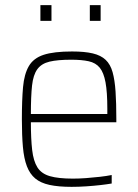

<svg xmlns="http://www.w3.org/2000/svg" viewBox="-20 -718 536 746"><path d="M258 8Q207 8 172.5 0.5Q138 -7 117 -24.5Q96 -42 84.5 -72Q73 -102 69 -147Q65 -192 65 -254Q65 -329 69.5 -379.5Q74 -430 92 -461Q110 -492 149.5 -505Q189 -518 260 -518Q309 -518 340.5 -510.5Q372 -503 390.5 -485.5Q409 -468 417.5 -437.5Q426 -407 429 -362Q432 -317 432 -256V-243H100Q100 -178 105 -135Q110 -92 125.5 -67.5Q141 -43 174 -33.5Q207 -24 263 -24Q287 -24 314.5 -26Q342 -28 368 -31Q394 -34 414 -38V-5Q397 -2 371 1Q345 4 315.5 6Q286 8 258 8ZM397 -256V-296Q397 -360 390 -398Q383 -436 367.5 -455Q352 -474 324.5 -480Q297 -486 257 -486Q204 -486 172.5 -478.5Q141 -471 125 -449Q109 -427 104.5 -385.5Q100 -344 100 -275H416ZM137 -637V-698H180V-637ZM329 -637V-698H371V-637Z"/></svg>

Font: Saira Thin SemiCondensed
Style: Regular
Weight: 100
Width: 4
Version: Version 1.101